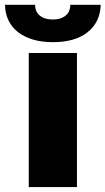

<svg xmlns="http://www.w3.org/2000/svg" viewBox="-68 -761 429 781"><path d="M245 0H49V-545.5H245ZM147 -589.5Q101.2 -589.5 65.3 -600.3Q29.5 -611.2 4.4 -631Q-20.6 -650.9 -33.9 -679Q-47.2 -707 -47.6 -741.5H74.6Q74.6 -730.8 78.1 -720.2Q81.7 -709.5 90.2 -701Q98.7 -692.5 112.6 -687.1Q126.4 -681.8 147 -681.8Q165.5 -681.8 179 -686.6Q192.5 -691.4 201.2 -699.6Q209.9 -707.7 214 -718.6Q218 -729.4 218 -741.5H341.6Q339.8 -671.5 288.7 -630.3Q237.9 -589.5 147 -589.5Z"/></svg>

Font: Linik Sans Black
Style: Regular
Weight: 900
Designer: Fonts by Rasmus Andersson / Changes by Cristiano Sobral with parts from Marc Monis
Foundry: rsms
Version: Version 3.020; ttfautohint (v1.6)